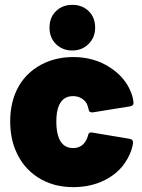

<svg xmlns="http://www.w3.org/2000/svg" viewBox="-20 -763 583 791"><path d="M42 -149Q22 -200 22 -263Q22 -325 42 -376Q70 -447 134 -487.5Q198 -528 282 -528Q367 -528 432.5 -485.5Q498 -443 521 -379Q528 -361 530 -341V-338Q530 -328 517 -325L362 -300H359Q346 -300 345 -313L341 -327Q336 -344 319.5 -355.5Q303 -367 281 -367Q241 -367 224 -331Q212 -306 212 -262Q212 -221 223 -193Q240 -153 281 -153Q325 -153 341 -199L342 -203Q345 -220 359 -217L515 -191Q528 -188 528 -177Q528 -165 521 -144Q495 -71 430.5 -31.5Q366 8 282 8Q197 8 134 -33.5Q71 -75 42 -149ZM184 -649Q184 -691 210.5 -717Q237 -743 278 -743Q319 -743 345.5 -717Q372 -691 372 -649Q372 -609 345 -582Q318 -555 278 -555Q237 -555 210.5 -581.5Q184 -608 184 -649Z"/></svg>

Font: Barlow Black
Style: Regular
Weight: 900
Designer: Jeremy Tribby
Foundry: Tribby Type
Version: Version 1.422